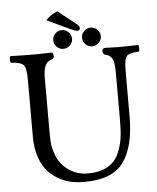

<svg xmlns="http://www.w3.org/2000/svg" viewBox="-58 -898 783 957"><g transform="rotate(-5 333.5 -419.5)"><path d="M323.2 9.8Q293.5 9.8 264.2 4.4Q234.9 -1 202.4 -18.1Q169.9 -35.2 145.5 -61Q121.1 -86.9 105 -132.6Q88.9 -178.2 88.9 -235.8V-522.9Q88.9 -582 74.5 -596.9Q60.1 -611.8 12.2 -613.8Q8.3 -617.7 8.1 -629.9Q7.8 -642.1 12.2 -647Q86.4 -645 131.8 -645Q167 -645 216.8 -647Q226.6 -647 227.3 -631.6Q228 -616.2 221.2 -613.8Q197.3 -609.9 185.5 -589.4Q173.8 -568.8 173.8 -522.9V-269Q173.8 -224.1 175.3 -200.4Q176.8 -176.8 189 -141.4Q201.2 -106 226.1 -81.1Q275.9 -31.2 345.2 -30.8Q405.3 -30.8 444.1 -52.5Q482.9 -74.2 500.5 -113.5Q518.1 -152.8 523.4 -189.5Q528.8 -226.1 528.8 -276.9V-522.9Q528.8 -570.8 518.3 -589.8Q507.8 -608.9 481 -613.8Q469.7 -621.6 471.9 -634.3Q474.1 -647 487.8 -647Q501 -647 522.5 -646Q543.9 -645 555.2 -645Q592.3 -645 651.9 -647Q655.8 -642.1 655.8 -630.1Q655.8 -618.2 651.9 -613.8Q604 -611.8 591.1 -597.4Q578.1 -583 578.1 -522.9V-294.9Q578.1 -147 522.7 -68.6Q467.3 9.8 323.2 9.8ZM245.8 -674.1Q231.9 -688 231.9 -707Q231.9 -726.1 245.8 -740Q259.8 -753.9 278.8 -753.9Q297.9 -753.9 312 -740Q326.2 -726.1 326.2 -707Q326.2 -688 312 -674.1Q297.9 -660.2 278.8 -660.2Q259.8 -660.2 245.8 -674.1ZM389.9 -674.1Q376 -688 376 -707Q376 -726.1 389.9 -740Q403.8 -753.9 422.9 -753.9Q441.9 -753.9 456.1 -740Q470.2 -726.1 470.2 -707Q470.2 -688 456.1 -674.1Q441.9 -660.2 422.9 -660.2Q403.8 -660.2 389.9 -674.1ZM265.1 -849.1 357.9 -775.4Q369.6 -766.1 369.6 -756.8Q369.6 -751.5 366.2 -747.6Q362.8 -743.7 357.9 -743.7Q346.2 -743.7 325.2 -753.9L206.5 -809.6Q230 -835.4 265.1 -849.1Z"/></g></svg>

Font: Linux Libertine O
Style: Regular
Weight: 400
Designer: Philipp H. Poll
Foundry: Philipp H. Poll
Version: Version 5.3.0